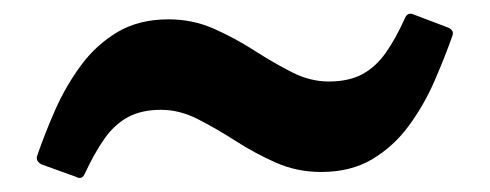

<svg xmlns="http://www.w3.org/2000/svg" viewBox="-20 -414 710 278"><path d="M40 -176Q31 -181 34 -189Q45 -221 60 -255Q75 -289 97 -319Q119 -349 150 -367.5Q181 -386 224 -386Q259 -386 289.5 -372.5Q320 -359 348 -341Q376 -323 402.5 -309.5Q429 -296 456 -296Q485 -296 504.5 -306.5Q524 -317 538.5 -337.5Q553 -358 566 -387Q570 -397 579 -393L629 -374Q638 -370 635 -362Q624 -331 609 -296.5Q594 -262 572 -232Q550 -202 519 -183.5Q488 -165 445 -165Q410 -165 379.5 -178.5Q349 -192 321 -210Q293 -228 266.5 -241.5Q240 -255 213 -255Q185 -255 165.5 -244.5Q146 -234 131.5 -213.5Q117 -193 103 -163Q99 -153 90 -158Z"/></svg>

Font: Hahmlet Black
Style: Regular
Weight: 900
Version: Version 1.002